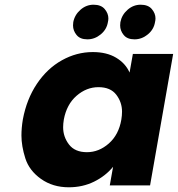

<svg xmlns="http://www.w3.org/2000/svg" viewBox="-20 -787 755 815"><path d="M351 -620Q320 -620 305 -638.5Q290 -657 290 -679Q290 -686 291 -693Q297 -724 321.5 -745.5Q346 -767 377 -767Q409 -767 424.5 -748.5Q440 -730 440 -709Q440 -701 438 -693Q433 -662 407.5 -641Q382 -620 351 -620ZM551 -620Q520 -620 505 -638.5Q490 -657 490 -679Q490 -686 491 -693Q497 -724 521.5 -745.5Q546 -767 577 -767Q609 -767 624.5 -748.5Q640 -730 640 -709Q640 -701 638 -693Q633 -662 607.5 -641Q582 -620 551 -620ZM77 -280Q93 -366 136.5 -431Q180 -496 242.5 -531Q305 -566 374 -566Q433 -566 473 -542Q513 -518 530 -479L544 -558H715L617 0H446L460 -79Q428 -40 379.5 -16Q331 8 272 8Q204 8 154 -27.5Q104 -63 87.5 -115Q71 -167 71 -212Q71 -244 77 -280ZM495 -279Q498 -297 498 -313Q498 -353 473.5 -385Q449 -417 398 -417Q347 -417 305 -380.5Q263 -344 251 -280Q248 -262 248 -247Q248 -206 273 -173.5Q298 -141 349 -141Q400 -141 442 -178Q484 -215 495 -279Z"/></svg>

Font: Fz Poppins
Style: Bold Italic
Weight: 700
Italic angle: -10°
Designer: Ninad Kale (Devanagari), Jonny Pinhorn (Latin)
Foundry: Indian Type Foundry
Version: Vit hóa bi Vntype.Com & FontZin.Com